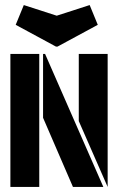

<svg xmlns="http://www.w3.org/2000/svg" viewBox="-20 -738 466 758"><path d="M366 -640 207 -554H201L42 -640L74 -718L204 -676L334 -718ZM158 -525 388 0H268L150 -273V-525ZM21 0V-525H135V0ZM291 -260V-525H405V0Z"/></svg>

Font: BroshK
Style: Medium
Weight: 500
Designer: gluk
Foundry: gluk
Version: Version 0.60